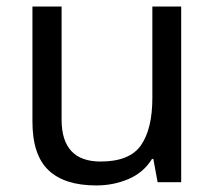

<svg xmlns="http://www.w3.org/2000/svg" viewBox="-20 -556 658 586"><path d="M533 -536V0H461L448 -71H444Q418 -29 372 -9.5Q326 10 274 10Q177 10 128 -36.5Q79 -83 79 -185V-536H168V-191Q168 -63 287 -63Q376 -63 410.5 -113Q445 -163 445 -257V-536Z"/></svg>

Font: TSCustom
Style: Regular
Weight: 400
Designer: Monotype Design Team
Foundry: Monotype Imaging Inc.
Version: Version 2.004; ttfautohint (v1.8.3) -l 8 -r 50 -G 200 -x 14 